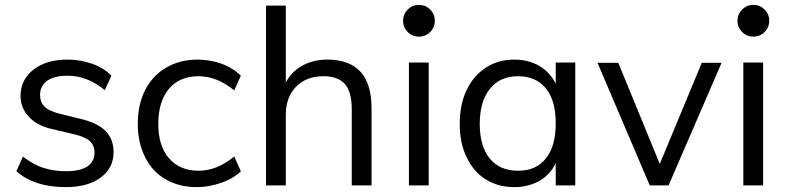

<svg xmlns="http://www.w3.org/2000/svg" viewBox="-20 -759 3223 786"><path d="M248 7Q121 7 47 -58L74 -118Q116 -85 157 -72Q201 -58 251 -58Q307 -58 338 -78Q367 -98 367 -134Q367 -164 347 -182Q328 -199 281 -210L196 -230Q134 -243 99 -280Q64 -317 64 -366Q64 -432 117 -474Q170 -515 257 -515Q309 -515 357 -498Q404 -482 436 -449L409 -390Q338 -449 257 -449Q203 -449 174 -429Q144 -408 144 -371Q144 -340 163 -322Q180 -305 222 -294L307 -273Q377 -257 411 -224Q445 -190 445 -136Q445 -71 392 -32Q340 7 248 7Z M785 7Q713 7 658 -25Q603 -56 574 -116Q544 -175 544 -252Q544 -330 574 -390Q604 -449 660 -482Q716 -515 789 -515Q839 -515 888 -498Q935 -480 966 -449L939 -389Q901 -419 866 -433Q829 -447 793 -447Q716 -447 672 -396Q628 -343 628 -252Q628 -161 672 -111Q716 -60 793 -60Q829 -60 866 -74Q901 -88 939 -118L966 -58Q934 -27 886 -11Q837 7 785 7Z M1320 -515Q1501 -515 1501 -316V0H1420V-312Q1420 -383 1392 -415Q1363 -447 1304 -447Q1234 -447 1192 -404Q1150 -361 1150 -288V0H1069V-736H1150V-421Q1174 -467 1219 -491Q1263 -515 1320 -515Z M1654 0V-503H1735V0ZM1630 -674Q1630 -647 1649 -628Q1668 -609 1695 -609Q1722 -609 1741 -628Q1760 -647 1760 -674Q1760 -701 1741 -720Q1722 -739 1695 -739Q1668 -739 1649 -720Q1630 -701 1630 -674Z M2335 -503V0H2255V-91Q2233 -45 2189 -19Q2143 7 2085 7Q2018 7 1968 -25Q1918 -56 1890 -116Q1862 -173 1862 -252Q1862 -331 1890 -390Q1919 -450 1969 -482Q2019 -515 2085 -515Q2144 -515 2188 -489Q2232 -463 2255 -416V-503ZM2101 -60Q2175 -60 2215 -111Q2255 -160 2255 -254Q2255 -348 2215 -397Q2174 -447 2101 -447Q2027 -447 1986 -396Q1944 -344 1944 -252Q1944 -160 1985 -110Q2026 -60 2101 -60Z M2853 -502H2934L2717 0H2640L2426 -502H2511L2681 -88Z M3023 0V-503H3104V0ZM2999 -674Q2999 -647 3018 -628Q3037 -609 3064 -609Q3091 -609 3110 -628Q3129 -647 3129 -674Q3129 -701 3110 -720Q3091 -739 3064 -739Q3037 -739 3018 -720Q2999 -701 2999 -674Z"/></svg>

Font: PRinguin Sans
Style: Regular
Weight: 400
Designer: Vernon Adams
Foundry: Vernon Adams
Version: ""